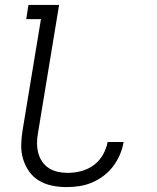

<svg xmlns="http://www.w3.org/2000/svg" viewBox="-20 -755 640 783"><path d="M251 8Q221 8 192 2Q163 -4 139 -18.5Q115 -33 99 -55.5Q83 -78 74.5 -105.5Q66 -133 66.5 -163Q67 -193 72 -223L147 -677H87L96 -735H221L135 -213Q131 -192 131 -171.5Q131 -151 136 -131.5Q141 -112 152 -96Q163 -80 179 -69.5Q195 -59 215 -54.5Q235 -50 256 -50Q283 -50 310.5 -57Q338 -64 361.5 -81Q385 -98 399.5 -123.5Q414 -149 419 -176H484Q480 -150 469 -124.5Q458 -99 441.5 -77Q425 -55 402.5 -38Q380 -21 355 -10.5Q330 0 303.5 4Q277 8 251 8Z"/></svg>

Font: Iosevka Light Extended
Style: Italic
Weight: 300
Width: 7
Italic angle: -9°
Monospace: yes
Designer: Belleve Invis
Foundry: Belleve Invis
Version: Version 32.5.0; ttfautohint (v1.8.4)